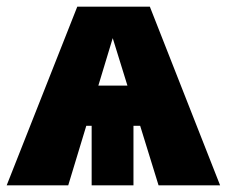

<svg xmlns="http://www.w3.org/2000/svg" viewBox="-35 -554 678 574"><path d="M439 0H623L413 -534H196L-15 0H169L223 -178H239V0H364V-178H384ZM259 -298 302 -440 346 -298Z"/></svg>

Font: Fira Sans Heavy
Style: Regular
Weight: 900
Designer: bBox Type GmbH & Carrois Corporate GbR & Edenspiekermann AG
Foundry: bBox Type GmbH & Carrois Corporate GbR & Edenspiekermann AG
Version: Version 4.300;PS 004.300;hotconv 1.0.88;makeotf.lib2.5.64775